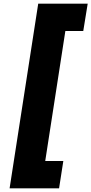

<svg xmlns="http://www.w3.org/2000/svg" viewBox="-20 -800 495 1040"><path d="M334 -632 225 72H323L300 220H32L187 -780H455L431 -632Z"/></svg>

Font: Jost* Heavy
Style: Italic
Weight: 800
Italic angle: -10°
Version: Version 3.7